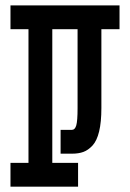

<svg xmlns="http://www.w3.org/2000/svg" viewBox="-20 -704 490 724"><path d="M251.5 -214.4Q262.7 -214.4 267.6 -231.2Q272.5 -248 272.5 -296.4V-593.8H177.2V-89.8H274.4V0H19.5V-89.8H87.4V-593.8H19.5V-683.6H430.7V-593.8H362.3V-296.4Q362.3 -243.7 353.8 -208.3Q345.2 -172.9 328.9 -155.3Q312.5 -137.7 294.4 -131.1Q276.4 -124.5 251.5 -124.5H208.5V-214.4Z"/></svg>

Font: Anka/Coder Narrow
Style: Bold
Weight: 700
Width: 3
Monospace: yes
Version: Version 001.100